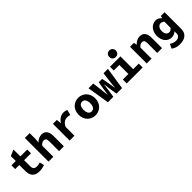

<svg xmlns="http://www.w3.org/2000/svg" viewBox="325 -2350 4146 4146"><g transform="rotate(-45 2398.5 -276.5)"><path d="M388.2 12.2Q173.8 12.2 173.8 -210.9V-395H48.8V-509.8H181.2V-660.2L320.8 -720.2V-509.8H530.8V-395H320.8V-211.9Q320.8 -153.8 345.7 -128.4Q370.6 -103 424.8 -103Q475.1 -103 523.9 -122.1L549.8 -16.1Q461.9 12.2 388.2 12.2Z M671.4 0V-723.1H818.8V-543.9L810.5 -444.8Q886.7 -522.9 978.5 -522.9Q1059.6 -522.9 1099.6 -468.8Q1139.6 -414.6 1139.6 -314.9V0H992.7V-295.9Q992.7 -349.6 976.1 -373.8Q959.5 -397.9 919.4 -397.9Q891.1 -397.9 869.4 -384.5Q847.7 -371.1 818.8 -340.8V0Z M1315.4 0V-509.8H1435.1L1447.3 -397.9H1450.2Q1485.8 -459.5 1538.3 -491.2Q1590.8 -522.9 1651.4 -522.9Q1682.1 -522.9 1702.4 -518.1Q1722.7 -513.2 1747.1 -502L1717.3 -378.9Q1695.8 -385.3 1687.7 -387.2Q1679.7 -389.2 1663.3 -391.6Q1647 -394 1629.4 -394Q1580.1 -394 1536.1 -363.5Q1492.2 -333 1462.4 -268.1V0Z M2193.4 -5.9Q2147.9 12.2 2098.6 12.2Q2049.3 12.2 2003.9 -5.9Q1958.5 -23.9 1923.1 -57.1Q1887.7 -90.3 1866.7 -141.8Q1845.7 -193.4 1845.7 -254.9Q1845.7 -316.4 1866.7 -367.9Q1887.7 -419.4 1923.1 -452.9Q1958.5 -486.3 2003.9 -504.6Q2049.3 -522.9 2098.6 -522.9Q2147.9 -522.9 2193.4 -504.6Q2238.8 -486.3 2274.2 -452.9Q2309.6 -419.4 2330.8 -367.9Q2352.1 -316.4 2352.1 -254.9Q2352.1 -193.4 2330.8 -141.8Q2309.6 -90.3 2274.2 -57.1Q2238.8 -23.9 2193.4 -5.9ZM2200.7 -254.9Q2200.7 -324.2 2174.6 -364Q2148.4 -403.8 2098.6 -403.8Q2048.8 -403.8 2022.9 -364Q1997.1 -324.2 1997.1 -254.9Q1997.1 -186 2022.9 -146.5Q2048.8 -106.9 2098.6 -106.9Q2148.4 -106.9 2174.6 -146.5Q2200.7 -186 2200.7 -254.9Z M2484.4 0 2402.3 -509.8H2546.4L2576.7 -270Q2580.1 -244.6 2585 -194.3Q2589.8 -144 2593.3 -119.1H2596.7Q2604.5 -189 2619.6 -270L2650.4 -444.8H2753.4L2786.6 -270Q2801.8 -183.6 2810.5 -119.1H2814.5Q2817.9 -144 2822.5 -194.3Q2827.1 -244.6 2830.6 -270L2860.4 -509.8H2994.6L2917.5 0H2747.6L2719.2 -175.8Q2708 -253.4 2700.2 -326.2H2696.3Q2688 -243.2 2678.2 -175.8L2651.4 0Z M3196.3 -668Q3196.3 -712.9 3224.4 -741.5Q3252.4 -770 3295.9 -770Q3339.8 -770 3367.9 -741.5Q3396 -712.9 3396 -668Q3396 -623.5 3367.9 -596.7Q3339.8 -569.8 3295.9 -569.8Q3252 -569.8 3224.1 -596.7Q3196.3 -623.5 3196.3 -668ZM3059.1 0V-119.1H3229V-395H3059.1V-509.8H3376V-119.1H3545.9V0Z M3669.4 0V-509.8H3789.6L3800.8 -440.9H3804.7Q3884.8 -522.9 3975.6 -522.9Q4057.6 -522.9 4097.7 -468.8Q4137.7 -414.6 4137.7 -314.9V0H3990.7V-295.9Q3990.7 -349.6 3974.1 -373.8Q3957.5 -397.9 3917.5 -397.9Q3889.2 -397.9 3867.4 -384.5Q3845.7 -371.1 3816.9 -340.8V0Z M4467.3 216.8Q4419.4 216.8 4367.4 201.9Q4315.4 187 4275.4 153.8L4324.2 54.2Q4384.8 102.1 4467.3 102.1Q4519 102.1 4550.8 75Q4582.5 47.9 4583.5 15.1L4586.4 -67.9Q4562 -42.5 4525.4 -27.8Q4488.8 -13.2 4453.1 -13.2Q4359.9 -13.2 4302 -83Q4244.1 -152.8 4244.1 -264.2Q4244.1 -321.3 4261.7 -370.6Q4279.3 -419.9 4309.1 -452.9Q4338.9 -485.8 4377.9 -504.4Q4417 -522.9 4459.5 -522.9Q4537.1 -522.9 4594.2 -457H4598.1L4610.4 -509.8H4725.1V0Q4725.1 104 4658.9 160.4Q4592.8 216.8 4467.3 216.8ZM4491.2 -130.9Q4541 -130.9 4578.1 -182.1V-367.2Q4541 -402.8 4493.2 -402.8Q4453.1 -402.8 4423.1 -365.5Q4393.1 -328.1 4393.1 -266.1Q4393.1 -202.6 4419.9 -166.7Q4446.8 -130.9 4491.2 -130.9Z"/></g></svg>

Font: Office Code Pro Bold
Style: Regular
Weight: 700
Designer: Nathan Rutzky & Paul D. Hunt
Foundry: Adobe Systems Incorporated
Version: Version 1.004;PS 001.004;hotconv 1.0.70;makeotf.lib2.5.58329